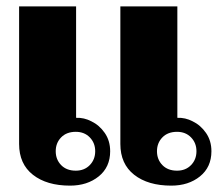

<svg xmlns="http://www.w3.org/2000/svg" viewBox="-20 -573 689 603"><path d="M40 -121V-553H219V-203Q244 -204 267 -192Q292 -180 309 -155.5Q326 -131 326 -98Q326 -48 290 -19Q254 10 200 10Q127 10 83.5 -24Q40 -58 40 -121ZM358 -121V-553H537V-203Q562 -204 585 -192Q610 -180 627 -155.5Q644 -131 644 -98Q644 -48 608 -19Q572 10 518 10Q445 10 401.5 -24Q358 -58 358 -121ZM279 -98Q279 -124 262 -141.5Q245 -159 218 -159Q189 -159 172 -141.5Q155 -124 155 -98Q155 -72 172 -54.5Q189 -37 218 -37Q245 -37 262 -54.5Q279 -72 279 -98ZM597 -98Q597 -124 580 -141.5Q563 -159 536 -159Q507 -159 490 -141.5Q473 -124 473 -98Q473 -72 490 -54.5Q507 -37 536 -37Q563 -37 580 -54.5Q597 -72 597 -98Z"/></svg>

Font: Taviraj Bold
Style: Regular
Weight: 700
Designer: Katatrad Team
Foundry: CadsonDemak
Version: Version 1.030